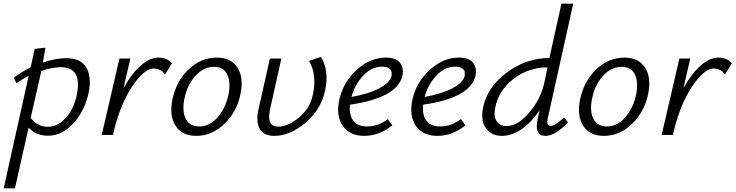

<svg xmlns="http://www.w3.org/2000/svg" viewBox="-44 -731 3984 1040"><path d="M314 -416Q393 -416 423 -366Q453 -316 437 -233Q417 -134 355.5 -65Q294 4 216 4Q150 4 111 -40L37 289H-24L111 -319Q75 -302 46 -280L30 -309Q68 -339 122 -366L144 -466L202 -473L188 -392Q257 -416 314 -416ZM372 -218Q403 -367 285 -367Q240 -367 180 -347L122 -92Q160 -44 214 -44Q268 -44 312 -92Q356 -140 372 -218Z M814 -419Q863 -419 887 -387L850 -328Q826 -360 789 -360Q737 -360 672 -262.5Q607 -165 571 -15L568 0H507L603 -414H662L625 -253Q669 -333 718.5 -376Q768 -419 814 -419Z M1019 5Q941 5 906.5 -50.5Q872 -106 890 -192Q910 -290 977 -354.5Q1044 -419 1130 -419Q1207 -419 1242 -365Q1277 -311 1259 -223Q1240 -127 1172.5 -61Q1105 5 1019 5ZM1035 -46Q1092 -46 1135.5 -96.5Q1179 -147 1194 -220Q1207 -286 1187 -327.5Q1167 -369 1115 -369Q1060 -369 1015.5 -321.5Q971 -274 955 -197Q941 -128 962.5 -87Q984 -46 1035 -46Z M1480 -414 1419 -140Q1398 -45 1462 -45Q1516 -45 1575 -94Q1634 -143 1650 -215Q1675 -324 1630 -401L1694 -423Q1740 -349 1717 -241Q1695 -137 1610.5 -66Q1526 5 1442 5Q1385 5 1363 -33Q1341 -71 1356 -138L1418 -414Z M2046 -419Q2101 -419 2122.5 -391Q2144 -363 2136 -322Q2109 -201 1852 -164Q1846 -109 1869.5 -77.5Q1893 -46 1944 -46Q2005 -46 2057 -86L2081 -52Q2010 5 1929 5Q1850 5 1812.5 -49.5Q1775 -104 1794 -192Q1815 -285 1887.5 -352Q1960 -419 2046 -419ZM2077 -319Q2078 -328 2077.5 -339.5Q2077 -351 2063 -360.5Q2049 -370 2025 -370Q1969 -370 1923.5 -321.5Q1878 -273 1860 -206Q1952 -222 2010 -252.5Q2068 -283 2077 -319Z M2442 -419Q2497 -419 2518.5 -391Q2540 -363 2532 -322Q2505 -201 2248 -164Q2242 -109 2265.5 -77.5Q2289 -46 2340 -46Q2401 -46 2453 -86L2477 -52Q2406 5 2325 5Q2246 5 2208.5 -49.5Q2171 -104 2190 -192Q2211 -285 2283.5 -352Q2356 -419 2442 -419ZM2473 -319Q2474 -328 2473.5 -339.5Q2473 -351 2459 -360.5Q2445 -370 2421 -370Q2365 -370 2319.5 -321.5Q2274 -273 2256 -206Q2348 -222 2406 -252.5Q2464 -283 2473 -319Z M2940 -49Q2963 -49 3011 -95L3033 -69Q2964 5 2910 5Q2880 5 2869.5 -17.5Q2859 -40 2867 -79L2879 -135Q2838 -71 2783.5 -33Q2729 5 2675 5Q2619 5 2589 -35Q2559 -75 2572 -145Q2594 -258 2699.5 -337Q2805 -416 2932 -417L2997 -711H3061L2923 -90Q2913 -49 2940 -49ZM2699 -48Q2761 -48 2823 -121.5Q2885 -195 2903 -278L2922 -366H2921Q2817 -366 2736 -302.5Q2655 -239 2638 -145Q2629 -101 2646 -74.5Q2663 -48 2699 -48Z M3227 5Q3149 5 3114.5 -50.5Q3080 -106 3098 -192Q3118 -290 3185 -354.5Q3252 -419 3338 -419Q3415 -419 3450 -365Q3485 -311 3467 -223Q3448 -127 3380.5 -61Q3313 5 3227 5ZM3243 -46Q3300 -46 3343.5 -96.5Q3387 -147 3402 -220Q3415 -286 3395 -327.5Q3375 -369 3323 -369Q3268 -369 3223.5 -321.5Q3179 -274 3163 -197Q3149 -128 3170.5 -87Q3192 -46 3243 -46Z M3847 -419Q3896 -419 3920 -387L3883 -328Q3859 -360 3822 -360Q3770 -360 3705 -262.5Q3640 -165 3604 -15L3601 0H3540L3636 -414H3695L3658 -253Q3702 -333 3751.5 -376Q3801 -419 3847 -419Z"/></svg>

Font: EauTest
Style: Italic
Weight: 400
Italic angle: -12°
Designer: Christian Thalmann (Catharsis Fonts)
Version: Version 0.001;PS 000.001;hotconv 1.0.88;makeotf.lib2.5.64775